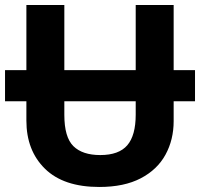

<svg xmlns="http://www.w3.org/2000/svg" viewBox="-20 -734 796 764"><path d="M0 -331V-455H85V-714H236V-455H520V-714H671V-455H756V-331H671V-252Q671 -178 638.5 -118.5Q606 -59 540 -24.5Q474 10 375 10Q233 10 159 -62.5Q85 -135 85 -254V-331ZM236 -277Q236 -188 272 -152.5Q308 -117 379 -117Q453 -117 486.5 -156Q520 -195 520 -278V-331H236Z"/></svg>

Font: Noto Sans
Style: Bold
Weight: 700
Designer: Monotype Design Team
Foundry: Monotype Imaging Inc.
Version: Version 2.000;GOOG;noto-source:20170915:90ef993387c0; ttfaut